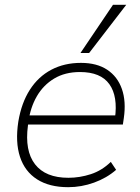

<svg xmlns="http://www.w3.org/2000/svg" viewBox="-20 -769 581 797"><path d="M263 8Q185 8 134 -24.5Q83 -57 63 -118Q43 -179 56 -264Q69 -342 104 -396.5Q139 -451 193 -479.5Q247 -508 316 -508Q382 -508 425 -479.5Q468 -451 486 -399.5Q504 -348 494 -279L490 -252H81L87 -290H474L457 -277Q470 -369 434 -419.5Q398 -470 312 -470Q250 -470 205 -443Q160 -416 133 -369.5Q106 -323 98 -263L96 -248Q82 -143 125.5 -87Q169 -31 264 -31Q311 -31 357 -46Q403 -61 440 -97L462 -64Q423 -30 370.5 -11Q318 8 263 8ZM314 -549 449 -749H504L350 -549Z"/></svg>

Font: Mulish ExtraLight
Style: Italic
Weight: 200
Italic angle: -9°
Designer: Vernon Adams
Foundry: Vernon Adams
Version: Version 3.603